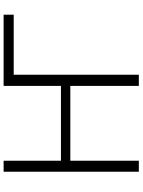

<svg xmlns="http://www.w3.org/2000/svg" viewBox="114 -885 772 1040"><g transform="rotate(-90 500.0 -365.0)"><path d="M615.2 -676.8V1H554.7V-370.1H149.4V1H89.8V-731.4H149.4V-420.9H554.7V-731.4H940.4V-676.8Z"/></g></svg>

Font: GenEi Gothic M Light
Style: Regular
Weight: 300
Designer: o_tamon (Modified); [Source Han Sans]
Ryoko NISHIZUKA  (kana & ideographs); Paul D. Hunt (Latin, Greek & Cyrillic); Wenl
Version: Version 1.1a;Original Version 1.004